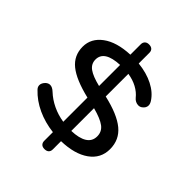

<svg xmlns="http://www.w3.org/2000/svg" viewBox="-257 -968 1218 1218"><g transform="rotate(45 351.5 -359.5)"><path d="M398 0V74Q398 91 388 100.5Q378 110 359 110Q340 110 330.5 100Q321 90 321 74V-4Q243 -13 176 -44Q109 -75 62 -125Q49 -138 49 -154Q49 -173 67 -191Q81 -204 97 -204Q117 -204 139 -183Q174 -150 221 -127.5Q268 -105 321 -97V-314Q191 -345 131 -393.5Q71 -442 71 -521Q71 -596 137 -645Q203 -694 321 -699V-793Q321 -809 331 -819Q341 -829 359 -829Q378 -829 388 -819.5Q398 -810 398 -793V-697Q475 -689 533 -659.5Q591 -630 621 -583Q631 -567 631 -553Q631 -531 609 -515Q598 -507 584 -507Q571 -507 559 -513Q547 -519 539 -529Q516 -558 480 -577.5Q444 -597 398 -604V-401Q529 -371 591.5 -319.5Q654 -268 654 -184Q654 -101 585.5 -52Q517 -3 398 0ZM321 -418V-607Q186 -601 186 -521Q186 -482 218.5 -458.5Q251 -435 321 -418ZM539 -184Q539 -226 506 -251Q473 -276 398 -296V-92Q466 -94 502.5 -117Q539 -140 539 -184Z"/></g></svg>

Font: Kodchasan SemiBold
Style: Regular
Weight: 600
Version: Version 1.000; ttfautohint (v1.6)